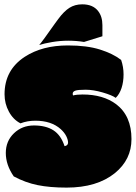

<svg xmlns="http://www.w3.org/2000/svg" viewBox="-20 -853 627 887"><path d="M278.3 -177.7Q261.7 -228.5 226.8 -251Q191.9 -273.4 137 -273.4Q82 -273.4 44.4 -237.3Q6.8 -201.2 6.8 -146.2Q6.8 -91.3 43.5 -38.1Q97.2 -9.3 153.8 2.2Q210.4 13.7 287.6 13.7Q427.7 13.7 510.7 -53.2Q587.4 -115.7 587.4 -210.4Q587.4 -317.9 516.6 -371.6Q456.5 -416.5 361.3 -416.5Q334.5 -416.5 317.4 -412.1Q315.9 -416 315.9 -420.4Q315.9 -429.7 327.9 -434.1Q339.8 -438.5 375.5 -438.5Q411.1 -438.5 454.6 -425.8Q498 -413.1 514.6 -400.9Q532.2 -418 541.5 -446.3Q550.8 -474.6 550.8 -509.3Q550.8 -543.9 539.6 -576.2Q501.5 -605.5 441.4 -624.3Q381.3 -643.1 293.5 -643.1Q175.3 -643.1 94.7 -590.8Q1 -529.8 1 -417.5Q1 -374.5 21 -337.4Q41 -300.3 74.7 -283.2Q106.4 -295.4 143.1 -295.4Q217.3 -295.4 260.7 -256.3Q277.3 -241.2 285.9 -224.4Q294.4 -207.5 294.4 -194.1Q294.4 -180.7 278.3 -177.7ZM161.1 -645Q183.1 -652.3 220.7 -658.7Q258.3 -665 295.4 -665Q332.5 -665 368.2 -659.2L453.1 -685.5V-736.8Q453.1 -776.9 433.1 -802.2Q409.2 -833 359.9 -833Q326.2 -833 300.8 -816.9Q275.4 -800.8 249.5 -765.6Q247.6 -763.2 234.4 -745.1Q174.8 -660.2 161.1 -645Z"/></svg>

Font: Friends & Family
Style: Regular
Weight: 400
Designer: Sarang Kulkarni, Maithili Shingre, Noopur Datye
Foundry: Ek Type
Version: Version 1.000;hotconv 1.0.117;makeotfexe 2.5.65602